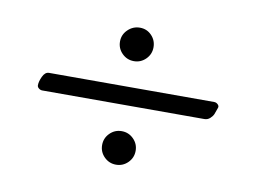

<svg xmlns="http://www.w3.org/2000/svg" viewBox="-51 -517 693 519"><g transform="rotate(10 295.0 -257.0)"><path d="M262.5 -147.5Q276 -161 295 -161Q314 -161 327.5 -147.5Q341 -134 341 -115Q341 -96 327.5 -82.5Q314 -69 295 -69Q276 -69 262.5 -82.5Q249 -96 249 -115Q249 -134 262.5 -147.5ZM262 -431.5Q276 -445 295 -445Q314 -445 327 -431.5Q340 -418 340 -399Q340 -380 326.5 -366.5Q313 -353 294 -353Q275 -353 261.5 -366.5Q248 -380 248 -399Q248 -418 262 -431.5ZM64 -232Q59 -232 54.5 -235.5Q50 -239 50 -244Q50 -254 56.5 -268Q63 -282 74 -282H527Q533 -282 537.5 -277.5Q542 -273 540 -268Q536 -256 533.5 -250Q531 -244 524.5 -238Q518 -232 509 -232Z"/></g></svg>

Font: EB Garamond
Style: SC
Weight: 400
Version: Version 000.010